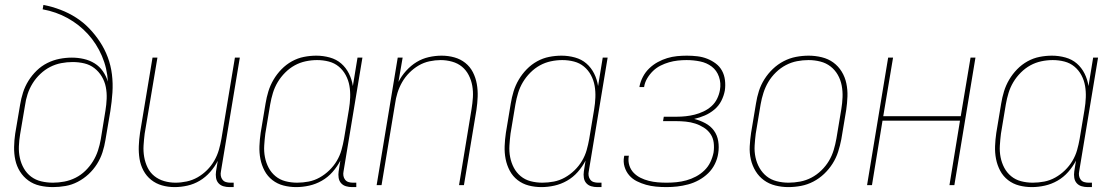

<svg xmlns="http://www.w3.org/2000/svg" viewBox="-20 -755 4540 783"><path d="M196 8Q168 8 142 2Q116 -4 95.5 -19Q75 -34 61.5 -55.5Q48 -77 42.5 -102.5Q37 -128 37.5 -155.5Q38 -183 42 -210L62 -328Q66 -353 74 -378Q82 -403 96 -425.5Q110 -448 129.5 -467Q149 -486 173 -498Q197 -510 222.5 -515Q248 -520 273 -520Q298 -520 322 -514.5Q346 -509 366 -496.5Q386 -484 399.5 -464.5Q413 -445 420 -422Q417 -477 395.5 -527Q374 -577 338.5 -616Q303 -655 256 -681Q209 -707 154 -717L157 -735Q193 -728 227 -715Q261 -702 290.5 -683Q320 -664 344 -639Q368 -614 387.5 -584.5Q407 -555 419.5 -521.5Q432 -488 436.5 -451.5Q441 -415 438.5 -377.5Q436 -340 430 -302L410 -184Q406 -159 398 -134Q390 -109 375.5 -86Q361 -63 341 -44.5Q321 -26 297 -13.5Q273 -1 247 3.5Q221 8 196 8ZM196 -10Q219 -10 242.5 -14.5Q266 -19 288 -30Q310 -41 328 -58.5Q346 -76 359 -97Q372 -118 379.5 -141Q387 -164 391 -187L410 -304Q414 -328 415 -352.5Q416 -377 411.5 -400Q407 -423 395 -443Q383 -463 365 -477Q347 -491 324 -496.5Q301 -502 276 -502Q253 -502 229.5 -497.5Q206 -493 184.5 -482Q163 -471 144.5 -453.5Q126 -436 113 -415Q100 -394 92.5 -371Q85 -348 82 -325L62 -207Q58 -183 57 -158.5Q56 -134 61 -111Q66 -88 77.5 -68Q89 -48 107 -34.5Q125 -21 148 -15.5Q171 -10 196 -10Z M692 8Q665 8 640.5 1Q616 -6 596.5 -21.5Q577 -37 565 -59.5Q553 -82 549 -107.5Q545 -133 546 -159.5Q547 -186 551 -213L602 -520H622L570 -210Q567 -186 565.5 -162Q564 -138 568 -115Q572 -92 582 -71.5Q592 -51 609.5 -37Q627 -23 649.5 -16.5Q672 -10 696 -10Q718 -10 741.5 -15Q765 -20 786 -32Q807 -44 824.5 -61.5Q842 -79 854 -100Q866 -121 872.5 -143.5Q879 -166 883 -189L938 -520H958L881 -56Q879 -47 880.5 -38Q882 -29 887.5 -22Q893 -15 901.5 -12.5Q910 -10 919 -10H933V8H916Q903 8 891 4.5Q879 1 871 -8Q863 -17 861 -30Q859 -43 861 -56L868 -99Q856 -75 837 -53.5Q818 -32 794.5 -18Q771 -4 744.5 2Q718 8 692 8Z M1188 8Q1161 8 1136 1.5Q1111 -5 1091 -20.5Q1071 -36 1059 -58.5Q1047 -81 1042 -106.5Q1037 -132 1038 -159Q1039 -186 1043 -213L1063 -333Q1067 -358 1074.5 -382.5Q1082 -407 1095.5 -430Q1109 -453 1128 -472.5Q1147 -492 1170.5 -505Q1194 -518 1219.5 -523Q1245 -528 1270 -528Q1298 -528 1325 -520.5Q1352 -513 1371.5 -496Q1391 -479 1403 -455Q1415 -431 1419 -404L1438 -520H1458L1381 -56Q1379 -47 1380.5 -38Q1382 -29 1387.5 -22Q1393 -15 1401.5 -12.5Q1410 -10 1419 -10H1433V8H1416Q1403 8 1391 4.5Q1379 1 1371 -8Q1363 -17 1361 -30Q1359 -43 1361 -56L1368 -100Q1355 -75 1336 -53.5Q1317 -32 1292.5 -18Q1268 -4 1241 2Q1214 8 1188 8ZM1192 -10Q1215 -10 1238.5 -14.5Q1262 -19 1283.5 -31Q1305 -43 1323 -60.5Q1341 -78 1353.5 -99Q1366 -120 1372.5 -143Q1379 -166 1383 -189L1403 -309Q1407 -333 1408 -357.5Q1409 -382 1405 -405Q1401 -428 1390 -448.5Q1379 -469 1361.5 -483.5Q1344 -498 1321 -504Q1298 -510 1273 -510Q1250 -510 1226.5 -505Q1203 -500 1182 -488.5Q1161 -477 1143 -459Q1125 -441 1112.5 -420Q1100 -399 1093 -376Q1086 -353 1082 -330L1062 -210Q1059 -186 1057.5 -161.5Q1056 -137 1060.5 -114Q1065 -91 1075.5 -71Q1086 -51 1103.5 -36.5Q1121 -22 1144 -16Q1167 -10 1192 -10Z M1516 0 1602 -520H1622L1605 -421Q1617 -445 1636.5 -466.5Q1656 -488 1679 -502Q1702 -516 1728.5 -522Q1755 -528 1781 -528Q1808 -528 1833 -521Q1858 -514 1877.5 -498.5Q1897 -483 1908.5 -460.5Q1920 -438 1924.5 -412.5Q1929 -387 1928 -360.5Q1927 -334 1923 -307L1872 0H1852L1903 -310Q1907 -334 1908.5 -358Q1910 -382 1906 -405Q1902 -428 1891.5 -448.5Q1881 -469 1864 -483Q1847 -497 1824 -503.5Q1801 -510 1777 -510Q1755 -510 1731.5 -505Q1708 -500 1687.5 -488Q1667 -476 1649.5 -458.5Q1632 -441 1620 -420Q1608 -399 1601 -376.5Q1594 -354 1591 -331L1536 0Z M2188 8Q2161 8 2136 1.5Q2111 -5 2091 -20.5Q2071 -36 2059 -58.5Q2047 -81 2042 -106.5Q2037 -132 2038 -159Q2039 -186 2043 -213L2063 -333Q2067 -358 2074.5 -382.5Q2082 -407 2095.5 -430Q2109 -453 2128 -472.5Q2147 -492 2170.5 -505Q2194 -518 2219.5 -523Q2245 -528 2270 -528Q2298 -528 2325 -520.5Q2352 -513 2371.5 -496Q2391 -479 2403 -455Q2415 -431 2419 -404L2438 -520H2458L2381 -56Q2379 -47 2380.5 -38Q2382 -29 2387.5 -22Q2393 -15 2401.5 -12.5Q2410 -10 2419 -10H2433V8H2416Q2403 8 2391 4.5Q2379 1 2371 -8Q2363 -17 2361 -30Q2359 -43 2361 -56L2368 -100Q2355 -75 2336 -53.5Q2317 -32 2292.5 -18Q2268 -4 2241 2Q2214 8 2188 8ZM2192 -10Q2215 -10 2238.5 -14.5Q2262 -19 2283.5 -31Q2305 -43 2323 -60.5Q2341 -78 2353.5 -99Q2366 -120 2372.5 -143Q2379 -166 2383 -189L2403 -309Q2407 -333 2408 -357.5Q2409 -382 2405 -405Q2401 -428 2390 -448.5Q2379 -469 2361.5 -483.5Q2344 -498 2321 -504Q2298 -510 2273 -510Q2250 -510 2226.5 -505Q2203 -500 2182 -488.5Q2161 -477 2143 -459Q2125 -441 2112.5 -420Q2100 -399 2093 -376Q2086 -353 2082 -330L2062 -210Q2059 -186 2057.5 -161.5Q2056 -137 2060.5 -114Q2065 -91 2075.5 -71Q2086 -51 2103.5 -36.5Q2121 -22 2144 -16Q2167 -10 2192 -10Z M2698 8Q2676 8 2655 6Q2634 4 2614.5 -1.5Q2595 -7 2577 -16Q2559 -25 2546 -40Q2533 -55 2527 -75Q2521 -95 2525 -116L2526 -120H2545L2544 -117Q2541 -98 2546.5 -80.5Q2552 -63 2564 -50.5Q2576 -38 2592 -30Q2608 -22 2626 -17.5Q2644 -13 2662 -11.5Q2680 -10 2699 -10Q2719 -10 2739 -12Q2759 -14 2779 -19.5Q2799 -25 2818 -35Q2837 -45 2852.5 -60Q2868 -75 2877 -94Q2886 -113 2890 -133Q2893 -154 2890.5 -173.5Q2888 -193 2877.5 -208.5Q2867 -224 2850.5 -234.5Q2834 -245 2815.5 -251Q2797 -257 2777 -259Q2757 -261 2737 -261H2684L2687 -279H2740Q2758 -279 2776.5 -281Q2795 -283 2813 -287.5Q2831 -292 2849 -300.5Q2867 -309 2881.5 -322Q2896 -335 2904.5 -352.5Q2913 -370 2916 -388Q2921 -416 2912 -442Q2903 -468 2882.5 -483.5Q2862 -499 2835 -504.5Q2808 -510 2780 -510Q2762 -510 2744 -508Q2726 -506 2708.5 -501Q2691 -496 2674 -487.5Q2657 -479 2643.5 -466Q2630 -453 2620 -436.5Q2610 -420 2607 -402V-400H2588V-403Q2592 -423 2602 -442Q2612 -461 2627.5 -476Q2643 -491 2662 -501.5Q2681 -512 2701 -518Q2721 -524 2741 -526Q2761 -528 2781 -528Q2803 -528 2824 -525.5Q2845 -523 2864 -515.5Q2883 -508 2899 -496Q2915 -484 2924.5 -466.5Q2934 -449 2936.5 -428Q2939 -407 2936 -386Q2932 -364 2921.5 -343.5Q2911 -323 2893 -308Q2875 -293 2854 -284Q2833 -275 2811 -270Q2835 -264 2856.5 -252.5Q2878 -241 2891.5 -222.5Q2905 -204 2909 -179.5Q2913 -155 2909 -130Q2906 -108 2895.5 -86.5Q2885 -65 2868 -48.5Q2851 -32 2830 -20.5Q2809 -9 2786.5 -3Q2764 3 2742 5.5Q2720 8 2698 8Z M3195 8Q3168 8 3142 1.5Q3116 -5 3095.5 -20Q3075 -35 3061.5 -57Q3048 -79 3042 -105Q3036 -131 3037.5 -158.5Q3039 -186 3043 -213L3063 -333Q3067 -359 3075 -384Q3083 -409 3097.5 -432Q3112 -455 3132 -474Q3152 -493 3176 -505.5Q3200 -518 3226 -523Q3252 -528 3278 -528Q3305 -528 3331.5 -521.5Q3358 -515 3378.5 -500Q3399 -485 3412.5 -463Q3426 -441 3431.5 -415Q3437 -389 3436 -361.5Q3435 -334 3431 -307L3411 -187Q3406 -161 3398 -136Q3390 -111 3375.5 -88Q3361 -65 3341 -46Q3321 -27 3297 -14.5Q3273 -2 3247 3Q3221 8 3195 8ZM3196 -10Q3219 -10 3243 -14.5Q3267 -19 3289 -30.5Q3311 -42 3329.5 -60Q3348 -78 3360.5 -99Q3373 -120 3380 -143.5Q3387 -167 3391 -190L3411 -310Q3415 -334 3416 -358.5Q3417 -383 3412.5 -406.5Q3408 -430 3396.5 -450Q3385 -470 3367 -484Q3349 -498 3325.5 -504Q3302 -510 3277 -510Q3254 -510 3230.5 -505.5Q3207 -501 3185 -489.5Q3163 -478 3144.5 -460Q3126 -442 3113.5 -421Q3101 -400 3093.5 -376.5Q3086 -353 3082 -330L3062 -210Q3059 -186 3057.5 -161.5Q3056 -137 3061 -113.5Q3066 -90 3077.5 -70Q3089 -50 3106.5 -36Q3124 -22 3147.5 -16Q3171 -10 3196 -10Z M3516 0 3602 -520H3622L3582 -281H3898L3938 -520H3958L3872 0H3852L3895 -263H3579L3536 0Z M4188 8Q4161 8 4136 1.5Q4111 -5 4091 -20.5Q4071 -36 4059 -58.5Q4047 -81 4042 -106.5Q4037 -132 4038 -159Q4039 -186 4043 -213L4063 -333Q4067 -358 4074.5 -382.5Q4082 -407 4095.5 -430Q4109 -453 4128 -472.5Q4147 -492 4170.5 -505Q4194 -518 4219.5 -523Q4245 -528 4270 -528Q4298 -528 4325 -520.5Q4352 -513 4371.5 -496Q4391 -479 4403 -455Q4415 -431 4419 -404L4438 -520H4458L4381 -56Q4379 -47 4380.5 -38Q4382 -29 4387.5 -22Q4393 -15 4401.5 -12.5Q4410 -10 4419 -10H4433V8H4416Q4403 8 4391 4.5Q4379 1 4371 -8Q4363 -17 4361 -30Q4359 -43 4361 -56L4368 -100Q4355 -75 4336 -53.5Q4317 -32 4292.5 -18Q4268 -4 4241 2Q4214 8 4188 8ZM4192 -10Q4215 -10 4238.5 -14.5Q4262 -19 4283.5 -31Q4305 -43 4323 -60.5Q4341 -78 4353.5 -99Q4366 -120 4372.5 -143Q4379 -166 4383 -189L4403 -309Q4407 -333 4408 -357.5Q4409 -382 4405 -405Q4401 -428 4390 -448.5Q4379 -469 4361.5 -483.5Q4344 -498 4321 -504Q4298 -510 4273 -510Q4250 -510 4226.5 -505Q4203 -500 4182 -488.5Q4161 -477 4143 -459Q4125 -441 4112.5 -420Q4100 -399 4093 -376Q4086 -353 4082 -330L4062 -210Q4059 -186 4057.5 -161.5Q4056 -137 4060.5 -114Q4065 -91 4075.5 -71Q4086 -51 4103.5 -36.5Q4121 -22 4144 -16Q4167 -10 4192 -10Z"/></svg>

Font: Iosevka Thin
Style: Italic
Weight: 100
Italic angle: -9°
Monospace: yes
Designer: Belleve Invis
Foundry: Belleve Invis
Version: Version 32.5.0; ttfautohint (v1.8.4)